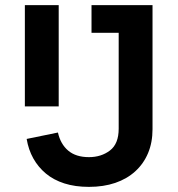

<svg xmlns="http://www.w3.org/2000/svg" viewBox="-20 -718 693 749"><path d="M575 -698V-214Q575 -162 557.5 -120.5Q540 -79 507.5 -49.5Q475 -20 429.5 -4.5Q384 11 327 11Q273 11 231 -2.5Q189 -16 159 -41Q129 -66 110 -100Q91 -134 84 -176L206 -201Q216 -156 246 -130.5Q276 -105 327 -105Q375 -105 409 -131Q443 -157 443 -216V-590H337V-698ZM77 -698H209V-303H77Z"/></svg>

Font: IBM Plex Sans Devanagari SemiBold
Style: Regular
Weight: 600
Designer: Mike Abbink, Paul van der Laan, Pieter van Rosmalen, Erin McLaughlin
Foundry: Bold Monday
Version: Version 1.1